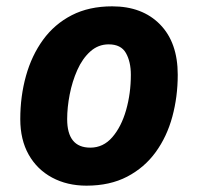

<svg xmlns="http://www.w3.org/2000/svg" viewBox="-20 -576 625 606"><path d="M253 10Q192 10 144.5 -15.5Q97 -41 70.5 -88Q44 -135 44 -200Q44 -272 62 -336.5Q80 -401 116 -450.5Q152 -500 206.5 -528Q261 -556 334 -556Q429 -556 485 -499Q541 -442 541 -340Q541 -271 524 -208Q507 -145 471.5 -96Q436 -47 381.5 -18.5Q327 10 253 10ZM265 -110Q306 -110 334.5 -143Q363 -176 378 -228.5Q393 -281 393 -340Q393 -381 377.5 -408.5Q362 -436 323 -436Q290 -436 265 -413.5Q240 -391 224 -355Q208 -319 200 -278Q192 -237 192 -200Q192 -110 265 -110Z"/></svg>

Font: Noto IKEA Latin
Style: Bold Italic
Weight: 700
Italic angle: -12°
Designer: Monotype Design Team
Foundry: Monotype Imaging Inc.
Version: Version 1.0